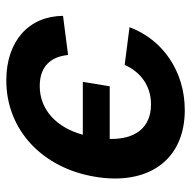

<svg xmlns="http://www.w3.org/2000/svg" viewBox="-18 -574 603 606"><g transform="rotate(-90 283.0 -271.5)"><path d="M327.1 -311.1H160.2C182.9 -394.2 239 -447.1 313.9 -447.1C378.6 -447.1 407 -409.1 411.9 -357.6L535.5 -373.6C534.4 -482.2 455.3 -552.6 331.7 -552.6C173.7 -552.6 54.7 -436.8 27.7 -272.7C-0.4 -106.9 78.8 10.7 237.9 10.7C362.2 10.7 461.6 -60.7 499.6 -163.7L380.7 -179C358.7 -129.6 315.7 -95.9 256 -95.9C182.2 -95.9 145.2 -146.3 147 -226.2H313.2Z"/></g></svg>

Font: Margiela Sans Semi Bold
Style: Italic
Weight: 600
Italic angle: -9.39999°
Designer: Stefan Endress, Andreas Faust
Version: Version 1.100;FEAKit 1.0